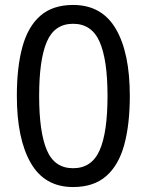

<svg xmlns="http://www.w3.org/2000/svg" viewBox="-20 -745 591 775"><path d="M275 10Q160 10 104 -87.5Q48 -185 48 -358Q48 -474 70.5 -556Q93 -638 143 -681.5Q193 -725 275 -725Q391 -725 447.5 -628.5Q504 -532 504 -358Q504 -243 481.5 -160.5Q459 -78 408.5 -34Q358 10 275 10ZM275 -66Q350 -66 382 -138Q414 -210 414 -358Q414 -504 382 -576.5Q350 -649 275 -649Q200 -649 169 -576.5Q138 -504 138 -358Q138 -212 169 -139Q200 -66 275 -66Z"/></svg>

Font: lsinhala15
Style: Book
Weight: 400
Designer: Jelle Bosma - Monotype Design Team
Foundry: Monotype Imaging Inc.
Version: Version 2.003